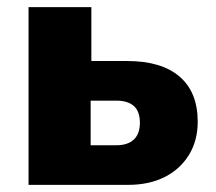

<svg xmlns="http://www.w3.org/2000/svg" viewBox="-20 -518 605 538"><path d="M60 0V-498H236V-347H337Q432 -347 483 -303.5Q534 -260 534 -177Q534 -124 509.5 -84Q485 -44 441.5 -22Q398 0 339 0ZM234 -111H306Q338 -111 355 -127Q372 -143 372 -174Q372 -206 355 -221Q338 -236 306 -236H234Z"/></svg>

Font: Nunito Sans 10pt SemiCondensed Black
Style: Regular
Weight: 900
Width: 4
Designer: Vernon Adams
Foundry: Vernon Adams
Version: Version 3.101;gftools[0.9.27]